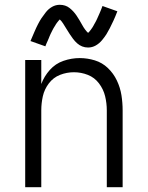

<svg xmlns="http://www.w3.org/2000/svg" viewBox="-20 -780 616 800"><path d="M85 0H152V-320Q152 -350 158.5 -379Q165 -408 183.5 -432.5Q202 -457 230 -468Q258 -479 288 -479Q318 -479 346 -468Q374 -457 392.5 -432.5Q411 -408 418 -379Q425 -350 425 -320V0H491V-320Q491 -352 486 -383.5Q481 -415 467 -444.5Q453 -474 429.5 -496.5Q406 -519 375 -528.5Q344 -538 312 -538Q278 -538 244.5 -526.5Q211 -515 187.5 -488.5Q164 -462 152 -430V-530H85ZM347 -582Q364 -582 379 -590.5Q394 -599 405.5 -613Q417 -627 423.5 -637.5Q430 -648 437.5 -662.5Q445 -677 453 -694.5Q461 -712 469 -733L407 -755Q405 -749 402.5 -743Q400 -737 398 -732Q396 -727 393.5 -721.5Q391 -716 389 -711.5Q387 -707 385 -702.5Q383 -698 381 -694Q379 -690 377 -686.5Q375 -683 373 -679.5Q371 -676 369.5 -673Q368 -670 366 -667Q364 -664 363 -662.5Q362 -661 358 -655.5Q354 -650 352 -648Q350 -646 347 -643Q334 -655 322.5 -676Q311 -697 299 -715Q287 -733 270 -746.5Q253 -760 229 -760Q212 -760 197 -751.5Q182 -743 171 -729Q160 -715 153 -704.5Q146 -694 138.5 -679.5Q131 -665 123.5 -647.5Q116 -630 107 -609L169 -587Q171 -593 173.5 -598.5Q176 -604 178.5 -609.5Q181 -615 183 -620Q185 -625 187 -630Q189 -635 191 -639Q193 -643 195 -647Q197 -651 199 -655Q201 -659 203 -662.5Q205 -666 207 -669Q209 -672 210.5 -674.5Q212 -677 213 -679Q214 -681 218 -686Q222 -691 224 -693.5Q226 -696 229 -699Q236 -693 243 -682Q250 -671 257 -659.5Q264 -648 270.5 -638Q277 -628 284.5 -618Q292 -608 301.5 -599.5Q311 -591 322.5 -586.5Q334 -582 347 -582Z"/></svg>

Font: Iosevka Sparkle Light
Style: Regular
Weight: 300
Designer: Belleve Invis
Foundry: Belleve Invis
Version: Version 4.5.0; ttfautohint (v1.8.3)